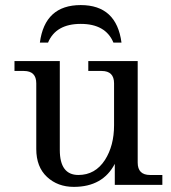

<svg xmlns="http://www.w3.org/2000/svg" viewBox="-20 -729 676 757"><path d="M271 7.8Q207.5 7.8 165.3 -31.5Q123 -70.8 123 -141.6V-400.4Q123 -449.2 74.2 -449.2H37.1V-488.3H215.8V-137.7Q215.8 -39.1 289.1 -39.1Q355.5 -39.1 394 -98.6Q429.7 -154.8 429.7 -234.9V-400.4Q429.7 -449.2 380.9 -449.2H328.1V-488.3H522.9V-87.9Q522.9 -39.1 571.8 -39.1H620.1V0H432.6V-83Q385.3 7.8 271 7.8ZM298.3 -709Q439.5 -709 459 -561H427.2Q396.5 -634.8 298.3 -634.8Q200.2 -634.8 169.4 -561H137.2Q156.7 -709 298.3 -709Z"/></svg>

Font: Munson
Style: Regular
Weight: 400
Designer: Paul James MIller
Foundry: High-Logic / Made with FontCreator
Version: Version 2.10;May 5, 2019;FontCreator 11.5.0.2430 64-bit